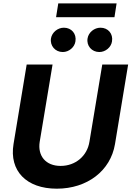

<svg xmlns="http://www.w3.org/2000/svg" viewBox="-20 -1111 781 1141"><path d="M587.7 -727.3 511.4 -268.1C498.2 -185 429.7 -125 340.2 -125C251.4 -125 202.8 -185 215.9 -268.1L292.3 -727.3H138.5L60.4 -255C34.1 -95.9 136.4 10.3 317.5 10.3C498.2 10.3 637.1 -95.9 663.4 -255L741.5 -727.3ZM283 -883.2C275.9 -839.5 307.9 -801.8 353 -801.8C389.9 -801.8 423.3 -830.3 428.3 -865.1C435.7 -909.8 405.5 -946.4 359.7 -946.4C323.2 -946.4 289.1 -919 283 -883.2ZM313.2 -1008.9H660.2L672.9 -1090.9H326.3ZM500.4 -883.2C492.9 -838.8 525.2 -801.8 570.3 -801.8C607.2 -801.8 640.6 -830.3 645.6 -865.1C653.1 -909.8 622.9 -946.4 577.1 -946.4C540.5 -946.4 506.4 -919 500.4 -883.2Z"/></svg>

Font: Margiela Sans
Style: Bold Italic
Weight: 700
Italic angle: -9.39999°
Designer: Stefan Endress, Andreas Faust
Version: Version 1.100;FEAKit 1.0